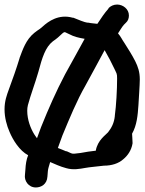

<svg xmlns="http://www.w3.org/2000/svg" viewBox="-22 -740 637 846"><path d="M-2 -258C-2 -222 8 -186 20 -159C35 -123 64 -76 102 -56C94 -37 91 -14 90 6L88 30C84 56 103 86 136 86C158 86 185 73 187 38L189 13C190 3 194 -9 199 -26C218 -18 243 -6 270 1C301 10 330 4 353 0C374 -4 405 -6 436 -10C469 -10 500 -19 522 -39C540 -54 557 -77 562 -108V-112C562 -127 560 -142 560 -150V-151C581 -188 585 -232 588 -277C589 -299 594 -366 594 -390C594 -423 586 -446 574 -470C561 -496 542 -526 526 -551C516 -565 511 -578 498 -593C507 -606 515 -621 524 -631L533 -640C542 -648 546 -659 546 -672C546 -700 520 -720 494 -720C478 -720 465 -713 456 -704V-702C438 -682 425 -662 407 -635C394 -637 381 -637 368 -640H365C347 -642 325 -653 301 -662H298C237 -679 191 -646 166 -623L154 -613C147 -608 137 -602 129 -595C92 -565 78 -521 64 -484V-483C51 -440 33 -389 17 -346C8 -321 -2 -295 -2 -258ZM98 -252C98 -261 99 -269 101 -277C113 -322 132 -371 147 -423C164 -487 178 -532 211 -558C226 -568 240 -580 251 -591C257 -597 261 -598 261 -598H265L282 -590C304 -578 327 -573 351 -569C323 -519 294 -464 265 -413C225 -337 192 -262 159 -180L141 -131C139 -134 134 -140 129 -148C113 -174 98 -212 98 -252ZM233 -88 253 -143C285 -220 316 -296 355 -364C383 -414 411 -468 439 -519C454 -493 470 -463 482 -437C492 -415 494 -417 494 -394C494 -345 490 -274 484 -231V-229C481 -198 469 -176 454 -157C445 -146 408 -123 400 -76C380 -74 353 -70 333 -66L307 -63C295 -61 289 -66 271 -74L270 -73C257 -79 245 -83 233 -88Z"/></svg>

Font: Stray Cat
Style: ExBlk
Weight: 1000
Version: Version 1.0